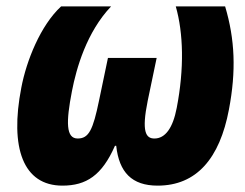

<svg xmlns="http://www.w3.org/2000/svg" viewBox="-20 -573 769 603"><path d="M176 10C251 10 300 -22 341 -115H345C354 -32 394 10 475 10C597 10 670 -75 699 -229C722 -350 718 -449 687 -553H532C556 -469 559 -358 535 -234C523 -171 499 -138 465 -138C438 -138 424 -159 444 -257L472 -391H319L291 -257C272 -165 259 -138 224 -138C187 -138 187 -189 206 -287C220 -359 252 -472 329 -553H172C107 -493 63 -382 47 -298C10 -108 53 10 176 10Z"/></svg>

Font: Noto Sans ExtraCondensed Black
Style: Italic
Weight: 900
Width: 2
Italic angle: -12°
Designer: Monotype Design Team
Foundry: Monotype Imaging Inc.
Version: Version 2.013